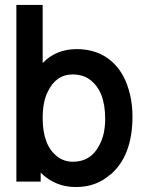

<svg xmlns="http://www.w3.org/2000/svg" viewBox="-20 -732 596 774"><path d="M46 -712H152V-478Q206 -534 289 -534Q353 -534 400.5 -506Q448 -478 477 -425Q494 -393 504 -351.5Q514 -310 514 -262Q514 -103 424 -27V-28Q368 22 286 22Q243 22 207.5 7Q172 -8 144 -36V0H46ZM274 -432Q205 -432 172 -361Q152 -321 152 -256Q152 -146 211 -101Q238 -80 274 -80Q346 -80 380 -146Q404 -189 404 -253Q404 -366 342 -411Q316 -431 274 -432Z"/></svg>

Font: Ekushey Amar Bangla
Style: Bold
Weight: 700
Designer: Al Mamun Sumon
Foundry: Al Mamun Sumon
Version: Version 1.0